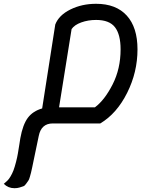

<svg xmlns="http://www.w3.org/2000/svg" viewBox="-110 -625 807 1011"><path d="M-34 366Q-67 366 -90 343Q-89 342 -82 336Q-75 330 -69 324Q-63 318 -54.5 304Q-46 290 -39 272Q-32 253 -25.5 227.5Q-19 202 -16 184Q-13 166 -8.5 138Q-4 110 -3 103Q10 31 36.5 -4.5Q63 -40 112 -54L181 -496Q200 -545 260.5 -575Q321 -605 396 -605Q501 -605 557.5 -543Q614 -481 614 -365Q614 -245 559.5 -136Q505 -27 418 25H168Q107 25 94 91L65 230Q64 235 59.5 256.5Q55 278 53.5 283.5Q52 289 47.5 305.5Q43 322 39 326.5Q35 331 28 342Q21 353 12.5 356Q4 359 -7.5 362.5Q-19 366 -34 366ZM396 -520Q354 -520 318 -507Q282 -494 267 -472L201 -60H390Q441 -98 483 -180.5Q525 -263 525 -365Q525 -443 495.5 -481.5Q466 -520 396 -520Z"/></svg>

Font: Lemonada Light
Style: Regular
Weight: 300
Designer: Mohamed Gaber (Arabic), Eduardo Tunni (Latin)
Foundry: Kief Type Foundry
Version: Version 4.004